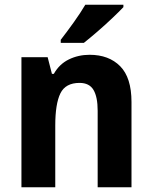

<svg xmlns="http://www.w3.org/2000/svg" viewBox="-20 -786 640 806"><path d="M356 -556Q437 -556 484.5 -508Q532 -460 532 -358V0H390V-321Q390 -379 372.5 -408.5Q355 -438 314 -438Q255 -438 233.5 -394Q212 -350 212 -259V0H70V-546H180L198 -476H206Q229 -517 269 -536.5Q309 -556 356 -556ZM498 -756Q481 -738 451 -709.5Q421 -681 388.5 -653Q356 -625 332 -606H235V-619Q260 -651 289 -691.5Q318 -732 338 -766H498Z"/></svg>

Font: Noto Sans SemiCondensed
Style: Bold
Weight: 700
Width: 4
Designer: Monotype Design Team
Foundry: Monotype Imaging Inc.
Version: Version 2.013; ttfautohint (v1.8.4.7-5d5b)